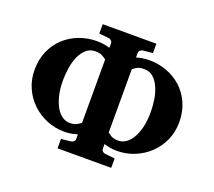

<svg xmlns="http://www.w3.org/2000/svg" viewBox="-115 -823 1085 975"><g transform="rotate(20 428.0 -335.5)"><path d="M356 -506.8Q348.1 -512.2 342 -516.4Q335.9 -520.5 329.6 -523.2Q323.2 -525.9 315.4 -527.3Q307.6 -528.8 295.9 -528.8Q266.6 -528.8 246.6 -510.7Q226.6 -492.7 214.1 -464.4Q201.7 -436 196.3 -401.9Q190.9 -367.7 190.9 -335Q190.9 -287.1 200 -251.2Q209 -215.3 223.6 -190.9Q238.3 -166.5 257.1 -154.3Q275.9 -142.1 295.9 -142.1Q307.6 -142.1 315.4 -143.6Q323.2 -145 329.6 -147.7Q335.9 -150.4 342 -154.5Q348.1 -158.7 356 -164.1ZM665 -335Q665 -367.7 659.7 -401.9Q654.3 -436 641.8 -464.4Q629.4 -492.7 609.4 -510.7Q589.4 -528.8 560.1 -528.8Q547.9 -528.8 540 -527.3Q532.2 -525.9 525.9 -523.2Q519.5 -520.5 513.7 -516.4Q507.8 -512.2 500 -506.8V-164.1Q507.8 -158.7 513.7 -154.5Q519.5 -150.4 525.9 -147.7Q532.2 -145 540 -143.6Q547.9 -142.1 560.1 -142.1Q579.6 -142.1 598.6 -154.3Q617.7 -166.5 632.3 -190.9Q647 -215.3 656 -251.2Q665 -287.1 665 -335ZM818.8 -335Q818.8 -282.2 798.6 -237.3Q778.3 -192.4 743.9 -159.9Q709.5 -127.4 664.6 -109.1Q619.6 -90.8 569.8 -90.8Q547.4 -90.8 530 -94.5Q512.7 -98.1 500 -102.1V-78.1Q500 -68.4 506.3 -62.7Q512.7 -57.1 521 -56.2L573.2 -50.8V0H283.2V-50.8L334 -56.2Q343.3 -57.1 349.6 -62.7Q356 -68.4 356 -78.1V-102.1Q343.3 -98.1 325.9 -94.5Q308.6 -90.8 286.1 -90.8Q236.3 -90.8 191.4 -109.1Q146.5 -127.4 112.1 -159.9Q77.6 -192.4 57.4 -237.3Q37.1 -282.2 37.1 -335Q37.1 -392.1 57.4 -437.7Q77.6 -483.4 112.1 -514.9Q146.5 -546.4 191.4 -563.2Q236.3 -580.1 286.1 -580.1Q308.6 -580.1 325.9 -576.9Q343.3 -573.7 356 -569.8V-592.8Q356 -602.5 349.6 -608.4Q343.3 -614.3 334 -615.2L283.2 -620.1V-670.9H573.2V-620.1L521 -615.2Q512.7 -614.3 506.3 -608.4Q500 -602.5 500 -592.8V-569.8Q512.7 -573.7 530 -576.9Q547.4 -580.1 569.8 -580.1Q619.6 -580.1 664.6 -563.2Q709.5 -546.4 743.9 -514.9Q778.3 -483.4 798.6 -437.7Q818.8 -392.1 818.8 -335Z"/></g></svg>

Font: Charis SIL
Style: Bold
Weight: 700
Foundry: SIL International
Version: Version 4.112